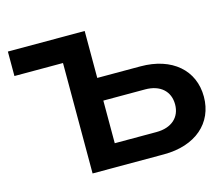

<svg xmlns="http://www.w3.org/2000/svg" viewBox="-105 -890 1204 1031"><g transform="rotate(-15 497.5 -375.0)"><path d="M445 -489V-750H18V-614H288V0H685C861 0 972 -98 972 -244C972 -391 861 -489 685 -489ZM445 -363H677C761 -363 812 -317 812 -244C812 -172 761 -126 677 -126H445Z"/></g></svg>

Font: Bounded Med
Style: Regular
Weight: 500
Designer: Vlad Churkin
Version: Version 3.0